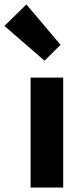

<svg xmlns="http://www.w3.org/2000/svg" viewBox="-73 -846 369 866"><path d="M65 0V-496H212V0ZM128 -572 -53 -729 46 -826 200 -644Z"/></svg>

Font: Toshiba Sans
Style: Bold
Weight: 700
Designer: Paul D. Hunt
Foundry: Toshiba Corporation
Version: Version 2.020;PS 2.0;hotconv 1.0.86;makeotf.lib2.5.63406